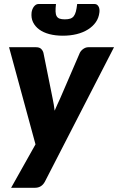

<svg xmlns="http://www.w3.org/2000/svg" viewBox="-20 -748 574 933"><path d="M534 -518.5 198 135Q182 164.5 150 164.5H34L152.5 -46.5L24 -518.5H155Q171.5 -518.5 179.8 -510.5Q188 -502.5 191 -491.5L236 -268Q239 -253.5 241.5 -239Q244 -224.5 245.5 -210Q252 -225 258.5 -239.8Q265 -254.5 272 -269L368 -491.5Q374 -503 385.5 -510.8Q397 -518.5 409 -518.5ZM295 -654Q311 -654 321.5 -657.5Q332 -661 338.5 -669.5Q345 -678 348.8 -692.2Q352.5 -706.5 355 -728.5H439.5Q447 -728.5 451.8 -724.8Q456.5 -721 459.5 -715.2Q462.5 -709.5 463.2 -702.2Q464 -695 463 -687.5Q460 -661 445.5 -640.2Q431 -619.5 407.5 -604.8Q384 -590 352.8 -582.2Q321.5 -574.5 285.5 -574.5Q249.5 -574.5 220 -582.2Q190.5 -590 170.5 -604.8Q150.5 -619.5 140.5 -640.2Q130.5 -661 133.5 -687.5Q134.5 -695 137.2 -702.2Q140 -709.5 144.2 -715.2Q148.5 -721 154.2 -724.8Q160 -728.5 167 -728.5H252Q249.5 -706.5 250 -692.2Q250.5 -678 255.2 -669.5Q260 -661 269.5 -657.5Q279 -654 295 -654Z"/></svg>

Font: Lato ExtraBold
Style: Italic
Weight: 800
Italic angle: -7°
Designer: Lukasz Dziedzic with Adam Twardoch and Botio Nikoltchev
Foundry: tyPoland Lukasz Dziedzic
Version: Version 2.015; 2015-08-06; http://www.latofonts.com/